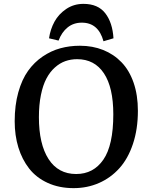

<svg xmlns="http://www.w3.org/2000/svg" viewBox="-20 -949 759 983"><path d="M407.2 -929.2Q481.9 -929.2 519 -881.1Q556.2 -833 561 -752.9L509.8 -737.8Q483.9 -833 398.9 -833Q356.4 -833 326.2 -808.6Q295.9 -784.2 279.8 -741.2L231 -752.9Q237.8 -799.3 259 -838.1Q280.3 -877 319.1 -903.1Q357.9 -929.2 407.2 -929.2ZM55.2 -328.1Q55.2 -410.2 73.7 -476.3Q92.3 -542.5 123.8 -586.4Q155.3 -630.4 198.5 -659.7Q241.7 -689 289.1 -701.9Q336.4 -714.8 389.2 -714.8Q454.1 -714.8 508.3 -693.1Q562.5 -671.4 602.3 -630.1Q642.1 -588.9 664.1 -525.4Q686 -461.9 686 -381.8Q686 -287.6 660.6 -211.9Q635.3 -136.2 590.8 -87.2Q546.4 -38.1 486.6 -12Q426.8 14.2 356.9 14.2Q282.7 14.2 224.4 -12.5Q166 -39.1 129.4 -85.9Q92.8 -132.8 74 -194.3Q55.2 -255.9 55.2 -328.1ZM179.2 -349.1Q179.2 -211.4 228.5 -134.8Q277.8 -58.1 370.1 -58.1Q458.5 -58.1 509.3 -131.8Q560.1 -205.6 560.1 -363.8Q560.1 -501.5 512 -573.7Q463.9 -646 375 -646Q342.8 -646 314.5 -636Q286.1 -626 261 -603.5Q235.8 -581.1 217.8 -547.1Q199.7 -513.2 189.5 -462.6Q179.2 -412.1 179.2 -349.1Z"/></svg>

Font: Literata Book SemiBold
Style: Italic
Weight: 600
Italic angle: -3°
Designer: Latin by Veronika Burian and Jose Scaglione. Greek by Irene Vlachou. Cyrillic by Vera Evstafieva
Foundry: TypeTogether
Version: Version 1.003;PS 001.003;hotconv 1.0.88;makeotf.lib2.5.64775